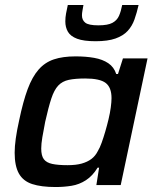

<svg xmlns="http://www.w3.org/2000/svg" viewBox="-20 -745 629 773"><path d="M204 8Q146 8 109.5 -4Q73 -16 56 -46.5Q39 -77 39 -130Q39 -155 43.5 -187.5Q48 -220 57 -260Q73 -337 91.5 -386.5Q110 -436 135.5 -465Q161 -494 197 -506Q233 -518 284 -518Q326 -518 359.5 -512Q393 -506 416 -490.5Q439 -475 448 -447H455L475 -510H574L466 0H368L379 -70H373Q353 -37 326 -19.5Q299 -2 268 3Q237 8 204 8ZM252 -80Q286 -80 309 -86.5Q332 -93 348 -105Q364 -117 374 -137Q382 -150 389.5 -171Q397 -192 404 -216Q411 -240 417 -265Q423 -290 426 -312.5Q429 -335 429 -350Q429 -393 405.5 -411Q382 -429 323 -429Q283 -429 257 -423.5Q231 -418 214.5 -400.5Q198 -383 186.5 -348Q175 -313 162 -255Q155 -219 150.5 -192.5Q146 -166 146 -147Q146 -118 156.5 -104Q167 -90 190.5 -85Q214 -80 252 -80ZM365 -579Q317 -579 290.5 -589Q264 -599 253.5 -617Q243 -635 243 -659Q243 -675 246 -691Q249 -707 253 -725H316Q314 -713 312 -702.5Q310 -692 310 -683Q310 -664 323.5 -653.5Q337 -643 376 -643Q414 -643 432.5 -653Q451 -663 459 -681Q467 -699 472 -725H538Q531 -694 521.5 -667Q512 -640 494 -620.5Q476 -601 445 -590Q414 -579 365 -579Z"/></svg>

Font: Saira Thin Medium
Style: Italic
Weight: 500
Italic angle: -12°
Version: Version 1.101